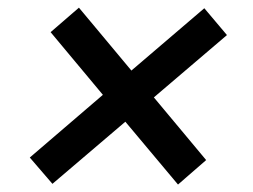

<svg xmlns="http://www.w3.org/2000/svg" viewBox="-20 -541 677 513"><path d="M455.6 -47.9 314.9 -215.8 120.1 -49.8 59.6 -120.1 254.9 -287.6 115.2 -455.1 190.9 -520.5 331.1 -352.5 525.9 -519 586.4 -447.3 391.1 -280.8 530.8 -113.3Z"/></svg>

Font: Inter Display Medium
Style: Italic
Weight: 500
Italic angle: -9.39999°
Designer: Rasmus Andersson
Foundry: rsms
Version: Version 4.000;git-a52131595